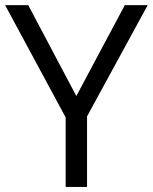

<svg xmlns="http://www.w3.org/2000/svg" viewBox="-20 -734 600 754"><path d="M279.8 -356.9 470.2 -713.9H560.1L321.8 -276.9V0H237.8V-272.9L0 -713.9H90.8Z"/></svg>

Font: f0_46866 
Style: Regular
Weight: 400
Foundry: Ascender Corporation
Version: Version 1.10